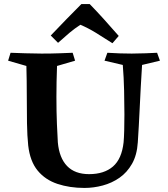

<svg xmlns="http://www.w3.org/2000/svg" viewBox="-20 -920 828 946"><path d="M754 -660 768 -621 680 -600Q673 -488 668.5 -390.5Q664 -293 659 -219Q655 -156 630.5 -113Q606 -70 568.5 -44Q531 -18 486 -6Q441 6 396 6Q323 6 263 -14Q203 -34 165.5 -79.5Q128 -125 119 -203Q114 -250 113 -313Q112 -376 112 -448.5Q112 -521 110 -595L20 -621L32 -660Q63 -659 104.5 -657.5Q146 -656 185 -656Q234 -656 273 -657.5Q312 -659 338 -660L350 -621L261 -595Q258 -517 258 -443Q258 -368 260.5 -308.5Q263 -249 265 -218Q272 -142 310.5 -102Q349 -62 419 -62Q493 -62 536.5 -99.5Q580 -137 589 -219Q591 -241 592 -277.5Q593 -314 593 -356Q593 -409 591.5 -473.5Q590 -538 585 -600L495 -621L509 -660Q539 -658 571 -657Q603 -656 629 -656Q661 -656 698 -657.5Q735 -659 754 -660ZM422 -900Q456 -865 490 -827.5Q524 -790 565 -743L534 -707Q489 -736 451.5 -759Q414 -782 376 -798Q347 -779 322.5 -758.5Q298 -738 266 -709L230 -745Q265 -782 306.5 -824.5Q348 -867 381 -900Z"/></svg>

Font: Alkalami
Style: Regular
Weight: 400
Designer: Becca Hirsbrunner Spalinger
Foundry: SIL International
Version: Version 2.000